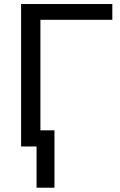

<svg xmlns="http://www.w3.org/2000/svg" viewBox="-20 -708 582 928"><path d="M522.9 -688.5H82V0H156.7V199.2H243.2V-78.1H175.3V-612.3H522.9Z"/></svg>

Font: Arimo
Style: Regular
Weight: 400
Designer: Steve Matteson
Foundry: Monotype Imaging Inc.
Version: Version 1.32